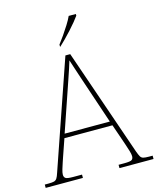

<svg xmlns="http://www.w3.org/2000/svg" viewBox="-138 -1024 917 1116"><g transform="rotate(-15 320.5 -465.5)"><path d="M-4 0V-20H18Q41 -20 52 -23Q63 -26 69.5 -36Q76 -46 83 -68L306 -714H335L558 -68Q566 -46 572 -36Q578 -26 589 -23Q600 -20 623 -20H645V0H440V-20H474Q512 -20 520.5 -27Q529 -34 529 -48Q529 -60 523 -80Q517 -100 510.5 -119Q504 -138 501 -147L465 -251H176L140 -147Q137 -138 130.5 -119Q124 -100 118 -80Q112 -60 112 -48Q112 -34 121 -27Q130 -20 167 -20H220V0ZM184 -276H456L379 -505Q370 -532 359 -564.5Q348 -597 338 -628Q328 -659 321 -680Q317 -665 306.5 -634Q296 -603 285 -570.5Q274 -538 266 -515ZM289 -784Q304 -803 322 -829Q340 -855 357 -882Q374 -909 384 -931H427V-921Q418 -908 401.5 -888Q385 -868 365 -846Q345 -824 325.5 -804.5Q306 -785 291 -771H289Z"/></g></svg>

Font: Noto Serif Ethiopic Thin
Style: Regular
Weight: 250
Version: Version 2.102